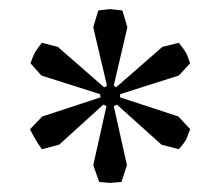

<svg xmlns="http://www.w3.org/2000/svg" viewBox="-20 -660 484 422"><path d="M198 -260 185 -297 214 -427 207 -430 110 -342 72 -332Q57 -353 46 -376L73 -404L201 -446L200 -453L71 -494L47 -521Q53 -538 57 -545Q61 -552 72 -566L107 -557L209 -468Q214 -470 215 -472L185 -600L196 -637L222 -640L249 -637L260 -600L230 -472L235 -468L337 -557L373 -566Q385 -551 388 -545Q390 -543 392 -537Q394 -531 398 -521L373 -494L244 -453V-446L372 -404L398 -376Q391 -358 389 -353Q388 -351 384 -345.5Q380 -340 373 -332L335 -342L237 -430L230 -427L259 -297L247 -260L222 -258Z"/></svg>

Font: Pochaevsk
Style: Regular
Weight: 400
Version: Version 1.210; ttfautohint (v1.8.4.7-5d5b)